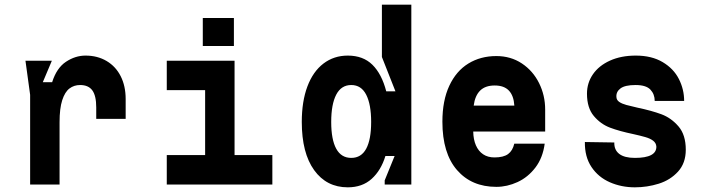

<svg xmlns="http://www.w3.org/2000/svg" viewBox="-20 -790 3040 822"><path d="M109 -384 89 -530H202L163.2 -438H203.2Q222.4 -499 262.4 -525.5Q302.4 -552 346 -552Q397.2 -552 436.4 -528.8Q475.6 -505.6 496.8 -463.6Q518 -421.6 518 -366V-281H392V-330Q392 -380.4 375.2 -403.2Q358.4 -426 323 -426Q297 -426 277.4 -411.2Q257.8 -396.4 246.4 -361.1Q235 -325.8 235 -267V0H109Z M858.2 -126V-404H694V-530H984.2V-126H1146V0H694V-126ZM981.4 -712.9V-593H848.2V-712.9Z M1741 0H1627V-17.8L1669.4 -122H1630Q1611.2 -60.4 1571.1 -24.2Q1531 12 1469 12Q1378 12 1325 -61.5Q1272 -135 1272 -268Q1272 -356 1296.1 -420Q1320.2 -484 1364.9 -518Q1409.6 -552 1469 -552Q1534.6 -552 1574.5 -512.6Q1614.4 -473.2 1633.6 -399H1673L1615 -546V-770H1741ZM1569 -268Q1569 -343 1547.8 -384.5Q1526.6 -426 1483.8 -426Q1441 -426 1419.5 -384.8Q1398 -343.6 1398 -268Q1398 -192.4 1419.5 -153.2Q1441 -114 1483.8 -114Q1526.6 -114 1547.8 -153.3Q1569 -192.6 1569 -268Z M1874 -269Q1874 -359.4 1903.5 -422.7Q1933 -486 1985.2 -518Q2037.4 -550 2105 -550Q2166.6 -550 2214.1 -518.5Q2261.6 -487 2287.8 -434.4Q2314 -381.8 2314 -321V-227H2006Q2006.6 -192.6 2017.5 -167.7Q2028.4 -142.8 2048.5 -129.4Q2068.6 -116 2096.8 -116Q2135.6 -116 2155.2 -130.4Q2174.8 -144.8 2181.8 -175H2312Q2304 -114.4 2272.2 -72.7Q2240.4 -31 2195.7 -10.5Q2151 10 2105 10Q1999 10 1936.5 -62Q1874 -134 1874 -269ZM2098 -424Q2057.6 -424 2035.6 -402.2Q2013.6 -380.4 2008 -338H2182Q2179.4 -380.4 2158.7 -402.2Q2138 -424 2098 -424Z M2698 -114Q2745 -114 2767.9 -126.4Q2790.8 -138.8 2790 -163Q2788.8 -178 2776.2 -187.6Q2763.6 -197.2 2742.5 -203.2Q2721.4 -209.2 2691.8 -215.8Q2632.2 -228.2 2591.9 -243.4Q2551.6 -258.6 2522.3 -293.4Q2493 -328.2 2493 -389Q2493 -435 2518.5 -472Q2544 -509 2591.5 -530.5Q2639 -552 2702 -552Q2770 -552 2817 -524.1Q2864 -496.2 2886.5 -451.7Q2909 -407.2 2909 -358H2783Q2783 -386.8 2764.5 -406.4Q2746 -426 2700.8 -426Q2655.8 -426 2636.5 -411.5Q2617.2 -397 2619 -374.6Q2619.6 -361.6 2631.1 -353.7Q2642.6 -345.8 2661.4 -340.7Q2680.2 -335.6 2708.6 -329.2Q2769.8 -316.4 2811.7 -300.8Q2853.6 -285.2 2884.8 -248.9Q2916 -212.6 2916 -149Q2916 -91.6 2882.8 -55.3Q2849.6 -19 2800.1 -3.5Q2750.6 12 2698 12Q2640.4 12 2590.9 -9.7Q2541.4 -31.4 2512.2 -75.1Q2483 -118.8 2484 -182L2610 -180Q2609 -148.2 2631.2 -131.1Q2653.4 -114 2698 -114Z"/></svg>

Font: Fliege Mono Thin
Style: Regular
Weight: 100
Version: Version 0.020;Glyphs 3.3 (3306)